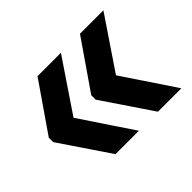

<svg xmlns="http://www.w3.org/2000/svg" viewBox="-96 -596 705 705"><g transform="rotate(-45 256.0 -243.5)"><path d="M362 -245 498 -41.5H376.5L246 -234.5V-257.5L376.5 -446.5H498ZM141.5 -245 277.5 -41.5H156L25.5 -234.5V-257.5L156 -446.5H277.5Z"/></g></svg>

Font: Anek Tamil Medium SemiBold
Style: Regular
Weight: 600
Version: Version 1.003